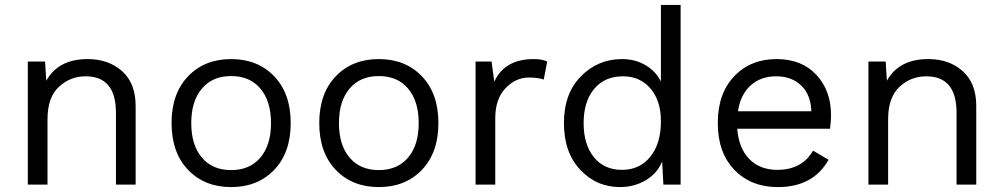

<svg xmlns="http://www.w3.org/2000/svg" viewBox="-20 -750 4074 780"><path d="M336 -510Q421 -510 476 -461Q531 -412 531 -320V0H451V-292Q451 -440 328 -440Q265 -440 219 -397Q173 -354 173 -266V0H93V-500H163L168 -422Q217 -510 336 -510Z M744 -440Q811 -510 919 -510Q1027 -510 1094 -440Q1161 -370 1161 -250Q1161 -130 1094 -60Q1027 10 919 10Q811 10 744 -60Q677 -130 677 -250Q677 -370 744 -440ZM1038 -390Q995 -441 919 -441Q843 -441 800 -390Q757 -339 757 -250Q757 -161 800 -110Q843 -59 919 -59Q995 -59 1038 -110Q1081 -161 1081 -250Q1081 -339 1038 -390Z M1344 -440Q1411 -510 1519 -510Q1627 -510 1694 -440Q1761 -370 1761 -250Q1761 -130 1694 -60Q1627 10 1519 10Q1411 10 1344 -60Q1277 -130 1277 -250Q1277 -370 1344 -440ZM1638 -390Q1595 -441 1519 -441Q1443 -441 1400 -390Q1357 -339 1357 -250Q1357 -161 1400 -110Q1443 -59 1519 -59Q1595 -59 1638 -110Q1681 -161 1681 -250Q1681 -339 1638 -390Z M1912 0V-500H1977L1988 -418Q2030 -510 2148 -510Q2184 -510 2203 -500L2189 -427Q2165 -435 2128 -435Q2075 -435 2033.5 -391.5Q1992 -348 1992 -270V0Z M2665 -730H2745V0H2675L2670 -94Q2650 -45 2603 -17.5Q2556 10 2499 10Q2403 10 2337 -60.5Q2271 -131 2271 -250Q2271 -370 2340 -440Q2409 -510 2507 -510Q2560 -510 2602 -485.5Q2644 -461 2665 -419ZM2507 -60Q2579 -60 2622 -113.5Q2665 -167 2665 -257Q2665 -341 2622.5 -390.5Q2580 -440 2511 -440Q2436 -440 2393.5 -388.5Q2351 -337 2351 -250Q2351 -163 2392.5 -111.5Q2434 -60 2507 -60Z M3356 -283Q3356 -255 3352 -227H2975Q2981 -148 3024 -104Q3067 -60 3138 -60Q3238 -60 3283 -138L3346 -101Q3284 10 3140 10Q3031 10 2963.5 -60Q2896 -130 2896 -250Q2896 -370 2962.5 -440Q3029 -510 3135 -510Q3237 -510 3296.5 -446Q3356 -382 3356 -283ZM2978 -298H3276Q3274 -365 3235 -402.5Q3196 -440 3133 -440Q3070 -440 3029 -402.5Q2988 -365 2978 -298Z M3751 -510Q3836 -510 3891 -461Q3946 -412 3946 -320V0H3866V-292Q3866 -440 3743 -440Q3680 -440 3634 -397Q3588 -354 3588 -266V0H3508V-500H3578L3583 -422Q3632 -510 3751 -510Z"/></svg>

Font: Elaine Sans
Style: Regular
Weight: 400
Designer: Wei Huang
Foundry: Wei Huang
Version: Version 2.001;December 24, 2019;FontCreator 12.0.0.2547 64-b